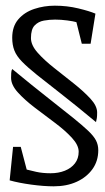

<svg xmlns="http://www.w3.org/2000/svg" viewBox="-20 -647 368 676"><path d="M169 9Q134 9 90 3Q46 -3 14 -12L26 -130H53L74 -50Q85 -47 107.5 -42Q130 -37 158 -37Q186 -37 208.5 -46Q231 -55 244 -72Q257 -89 257 -113Q257 -136 233 -162Q209 -188 173.5 -214.5Q138 -241 102.5 -268Q67 -295 43 -321.5Q19 -348 19 -373Q19 -381 19.5 -390Q20 -399 23 -404Q97 -343 150 -301.5Q203 -260 237 -232.5Q271 -205 290.5 -186.5Q310 -168 318 -152.5Q326 -137 326 -118Q326 -80 305.5 -51.5Q285 -23 250 -7Q215 9 169 9ZM318 -217Q246 -277 194.5 -317Q143 -357 110 -383.5Q77 -410 57.5 -430Q38 -450 30.5 -469.5Q23 -489 23 -514Q23 -554 44.5 -579Q66 -604 100.5 -615.5Q135 -627 173 -627Q216 -627 255.5 -617.5Q295 -608 316 -599L299 -493H268L249 -569Q239 -572 217 -575Q195 -578 174 -578Q154 -578 134.5 -574.5Q115 -571 102 -557.5Q89 -544 89 -513Q89 -488 112.5 -461.5Q136 -435 171 -407.5Q206 -380 240.5 -352.5Q275 -325 298.5 -299.5Q322 -274 322 -251Q322 -238 321 -231.5Q320 -225 318 -217Z"/></svg>

Font: Manuale
Style: Regular
Weight: 400
Designer: Eduardo Tunni / Pablo Cosgaya
Foundry: Eduardo Tunni / Pablo Cosgaya
Version: Version 1.002